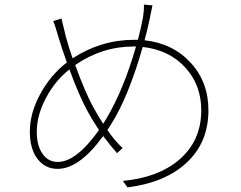

<svg xmlns="http://www.w3.org/2000/svg" viewBox="-20 -784 1040 830"><path d="M557 -583Q422 -583 305 -503Q348 -385 383 -321Q405 -281 426 -249L433 -260L439 -270Q514 -395 568 -583ZM408 -222Q379 -265 358 -304Q322 -370 280 -484Q217 -434 178 -359Q139 -285 139 -215Q139 -154 164 -119Q188 -84 230 -84Q310 -84 408 -222ZM639 -761Q636 -749 633 -731L630 -718L628 -706Q619 -662 605 -610Q728 -596 804 -513Q881 -430 881 -307Q881 -169 788 -82Q696 5 531 26L511 -2Q663 -16 754 -93Q850 -175 850 -307Q850 -417 781 -492Q712 -568 597 -581Q535 -365 461 -248L453 -235L444 -222Q474 -178 510 -144L486 -122Q460 -151 426 -196Q323 -54 229 -54Q176 -54 143 -96Q109 -139 109 -215Q109 -297 156 -381Q200 -461 269 -514Q247 -576 235 -616Q228 -641 222 -659Q215 -682 210 -693L246 -704Q247 -698 250 -686L255 -666Q261 -640 265 -624Q278 -576 294 -532Q417 -612 561 -612H576Q588 -655 598 -708Q600 -719 601 -732Q603 -750 602 -764Z"/></svg>

Font: Noto Sans CJK TC Thin
Style: Regular
Weight: 250
Designer: Ryoko NISHIZUKA ???? (kana & ideographs); Paul D. Hunt (Latin, Greek & Cyrillic); Wenlong ZHANG ??? (bopomofo); Sandoll 
Foundry: Adobe Systems Incorporated
Version: Version 1.004 January 19, 2016